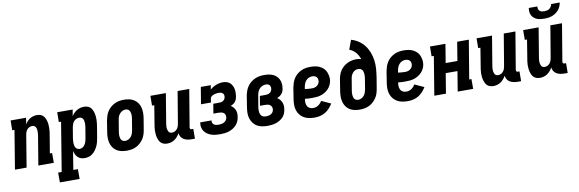

<svg xmlns="http://www.w3.org/2000/svg" viewBox="-61 -1277 6121 2029"><g transform="rotate(-10 3000.0 -262.5)"><path d="M6 0 74 -415H50L51 -520H217L206 -452Q216 -469 230 -483.5Q244 -498 260.5 -508Q277 -518 296 -523Q315 -528 333 -528Q352 -528 369.5 -522.5Q387 -517 399.5 -505Q412 -493 419.5 -477Q427 -461 431.5 -444Q436 -427 437.5 -408.5Q439 -390 439 -371.5Q439 -353 436.5 -334Q434 -315 431 -297L399 -105H423V0H257L309 -314Q311 -325 311.5 -337Q312 -349 312 -360.5Q312 -372 309.5 -383Q307 -394 301.5 -403.5Q296 -413 286.5 -418Q277 -423 265 -423Q250 -423 235 -416Q220 -409 210 -397Q200 -385 194.5 -370Q189 -355 187 -341L131 0Z M450 215V110H488L574 -415H550L551 -520H717L705 -450Q716 -468 730.5 -482.5Q745 -497 762.5 -507.5Q780 -518 799.5 -523Q819 -528 838 -528Q857 -528 874.5 -523Q892 -518 905 -506Q918 -494 926 -478Q934 -462 938.5 -444.5Q943 -427 945 -409Q947 -391 946.5 -372Q946 -353 944 -334Q942 -315 939 -297L919 -177Q915 -155 909.5 -133.5Q904 -112 894 -91.5Q884 -71 870.5 -52.5Q857 -34 838.5 -19.5Q820 -5 798 1.5Q776 8 754 8Q733 8 713.5 1.5Q694 -5 680 -19Q666 -33 657.5 -51Q649 -69 645 -89L613 110H662V215ZM719 -97Q735 -97 750 -106.5Q765 -116 774.5 -130.5Q784 -145 789 -161.5Q794 -178 797 -194L817 -314Q819 -326 819.5 -337.5Q820 -349 819.5 -361Q819 -373 816.5 -384Q814 -395 808 -404Q802 -413 792 -418Q782 -423 770 -423Q755 -423 739.5 -416.5Q724 -410 713 -398Q702 -386 696 -371Q690 -356 687 -341L667 -221Q665 -207 664 -194Q663 -181 663.5 -168Q664 -155 666.5 -142.5Q669 -130 676 -119.5Q683 -109 694 -103Q705 -97 719 -97Z M1206 8Q1177 8 1148.5 2Q1120 -4 1097 -19Q1074 -34 1058.5 -57Q1043 -80 1036 -107.5Q1029 -135 1029.5 -164.5Q1030 -194 1035 -223L1054 -343Q1059 -368 1067 -392.5Q1075 -417 1089.5 -439Q1104 -461 1124.5 -479Q1145 -497 1168.5 -508Q1192 -519 1217 -523.5Q1242 -528 1267 -528Q1296 -528 1324.5 -522Q1353 -516 1376 -501Q1399 -486 1415 -463Q1431 -440 1437.5 -412.5Q1444 -385 1444 -355.5Q1444 -326 1439 -297L1419 -177Q1415 -152 1407 -127.5Q1399 -103 1384 -81Q1369 -59 1349 -41Q1329 -23 1305.5 -12Q1282 -1 1256.5 3.5Q1231 8 1206 8ZM1208 -97Q1225 -97 1242 -105.5Q1259 -114 1270.5 -128.5Q1282 -143 1288 -160Q1294 -177 1297 -194L1317 -314Q1319 -326 1320 -338Q1321 -350 1320 -362Q1319 -374 1315.5 -385Q1312 -396 1305.5 -405Q1299 -414 1288.5 -418.5Q1278 -423 1266 -423Q1249 -423 1232 -414.5Q1215 -406 1203 -391.5Q1191 -377 1185 -360Q1179 -343 1177 -326L1157 -206Q1155 -194 1154 -182Q1153 -170 1154 -158Q1155 -146 1158 -135Q1161 -124 1167.5 -115Q1174 -106 1185 -101.5Q1196 -97 1208 -97Z M1640 8Q1621 8 1603.5 2.5Q1586 -3 1573.5 -15Q1561 -27 1553.5 -43Q1546 -59 1541.5 -76Q1537 -93 1535.5 -111.5Q1534 -130 1534 -148.5Q1534 -167 1537 -186Q1540 -205 1543 -223L1574 -415H1550L1551 -520H1717L1665 -206Q1663 -195 1662 -183Q1661 -171 1661 -159.5Q1661 -148 1664 -137Q1667 -126 1672 -116.5Q1677 -107 1687 -102Q1697 -97 1709 -97Q1724 -97 1738.5 -104Q1753 -111 1763 -123Q1773 -135 1778.5 -150Q1784 -165 1786 -179L1843 -520H1968L1901 -119Q1901 -114 1901.5 -110Q1902 -106 1904.5 -103Q1907 -100 1911.5 -98.5Q1916 -97 1920 -97H1937L1936 8H1902Q1879 8 1858 4Q1837 0 1818.5 -10.5Q1800 -21 1788.5 -39Q1777 -57 1775 -79Q1764 -60 1750 -43.5Q1736 -27 1718 -15Q1700 -3 1680 2.5Q1660 8 1640 8Z M2209 8Q2184 8 2159.5 5.5Q2135 3 2113 -4.5Q2091 -12 2071.5 -25Q2052 -38 2038.5 -57Q2025 -76 2020.5 -99.5Q2016 -123 2020 -148L2021 -152H2142V-151Q2139 -137 2144 -125Q2149 -113 2159.5 -106Q2170 -99 2182.5 -96.5Q2195 -94 2209 -94Q2223 -94 2238 -96.5Q2253 -99 2267 -106.5Q2281 -114 2290 -127Q2299 -140 2301 -155Q2304 -169 2299.5 -183Q2295 -197 2284 -205Q2273 -213 2259 -216Q2245 -219 2230 -219H2174L2191 -322H2247Q2259 -322 2271 -323.5Q2283 -325 2294 -331Q2305 -337 2312 -347.5Q2319 -358 2321 -370Q2323 -382 2320.5 -393.5Q2318 -405 2309.5 -412.5Q2301 -420 2289.5 -423Q2278 -426 2266 -426Q2258 -426 2249.5 -425Q2241 -424 2232.5 -422Q2224 -420 2215.5 -417.5Q2207 -415 2199 -410.5Q2191 -406 2184.5 -399Q2178 -392 2176 -384L2169 -339H2062L2092 -520H2199L2191 -474Q2205 -487 2221.5 -497Q2238 -507 2256 -514Q2274 -521 2292 -524.5Q2310 -528 2328 -528Q2349 -528 2368.5 -522.5Q2388 -517 2402.5 -505Q2417 -493 2426.5 -475.5Q2436 -458 2440 -438.5Q2444 -419 2444 -398.5Q2444 -378 2441 -357Q2438 -343 2433.5 -328.5Q2429 -314 2419 -302Q2409 -290 2396 -281.5Q2383 -273 2369 -267Q2384 -258 2396.5 -244Q2409 -230 2415.5 -213Q2422 -196 2423 -176.5Q2424 -157 2420 -137Q2417 -115 2407 -93Q2397 -71 2380.5 -53.5Q2364 -36 2343 -23.5Q2322 -11 2299.5 -4Q2277 3 2254 5.5Q2231 8 2209 8Z M2716 8Q2686 8 2656.5 2.5Q2627 -3 2603 -17.5Q2579 -32 2562.5 -55Q2546 -78 2537.5 -105.5Q2529 -133 2529.5 -163Q2530 -193 2535 -223L2554 -343Q2559 -369 2567.5 -393.5Q2576 -418 2591 -440.5Q2606 -463 2627.5 -480.5Q2649 -498 2673.5 -509Q2698 -520 2723.5 -524Q2749 -528 2774 -528Q2798 -528 2822.5 -524Q2847 -520 2868 -510.5Q2889 -501 2905 -485Q2921 -469 2930.5 -448Q2940 -427 2942 -402.5Q2944 -378 2940 -354Q2938 -339 2932.5 -324.5Q2927 -310 2917 -298.5Q2907 -287 2893.5 -278Q2880 -269 2866 -263Q2883 -253 2895 -239Q2907 -225 2914 -207.5Q2921 -190 2922 -170Q2923 -150 2919 -130Q2916 -108 2907 -87Q2898 -66 2881.5 -49.5Q2865 -33 2844.5 -21.5Q2824 -10 2802.5 -3.5Q2781 3 2759 5.5Q2737 8 2716 8ZM2717 -94Q2730 -94 2743.5 -96.5Q2757 -99 2769 -105.5Q2781 -112 2789.5 -123.5Q2798 -135 2800 -148Q2803 -163 2798.5 -177Q2794 -191 2783.5 -200Q2773 -209 2758.5 -212Q2744 -215 2729 -215H2673L2690 -318H2746Q2758 -318 2770.5 -320Q2783 -322 2794 -328Q2805 -334 2812 -345Q2819 -356 2821 -368Q2823 -380 2821 -391Q2819 -402 2812.5 -410.5Q2806 -419 2795.5 -422.5Q2785 -426 2773 -426Q2755 -426 2736.5 -418.5Q2718 -411 2704.5 -396.5Q2691 -382 2684 -363.5Q2677 -345 2674 -327L2654 -207Q2652 -194 2651 -180.5Q2650 -167 2651.5 -154.5Q2653 -142 2657.5 -130.5Q2662 -119 2670.5 -110Q2679 -101 2691.5 -97.5Q2704 -94 2717 -94Z M3221 8Q3191 8 3161.5 2.5Q3132 -3 3107 -17.5Q3082 -32 3064.5 -54.5Q3047 -77 3038.5 -104.5Q3030 -132 3030 -162.5Q3030 -193 3035 -223L3054 -343Q3059 -368 3067 -392.5Q3075 -417 3089.5 -439.5Q3104 -462 3124.5 -479.5Q3145 -497 3169.5 -508.5Q3194 -520 3219 -524Q3244 -528 3268 -528Q3295 -528 3320 -524Q3345 -520 3367 -509.5Q3389 -499 3407 -482Q3425 -465 3434.5 -443Q3444 -421 3448 -395.5Q3452 -370 3448 -344Q3444 -322 3433.5 -300.5Q3423 -279 3406 -261.5Q3389 -244 3368 -231.5Q3347 -219 3325 -212Q3303 -205 3280 -203Q3257 -201 3235 -201Q3214 -201 3193.5 -201.5Q3173 -202 3154 -205Q3150 -185 3151 -165Q3152 -145 3160 -128.5Q3168 -112 3185 -103Q3202 -94 3221 -94Q3235 -94 3249.5 -97.5Q3264 -101 3277 -109.5Q3290 -118 3300.5 -129.5Q3311 -141 3318 -154L3419 -108Q3403 -82 3382 -59Q3361 -36 3335 -20.5Q3309 -5 3279.5 1.5Q3250 8 3221 8ZM3248 -301Q3261 -301 3274.5 -304.5Q3288 -308 3299 -315.5Q3310 -323 3318 -335Q3326 -347 3328 -360Q3330 -373 3327.5 -386Q3325 -399 3316.5 -408.5Q3308 -418 3295 -422Q3282 -426 3269 -426Q3251 -426 3233 -418Q3215 -410 3202.5 -395Q3190 -380 3183.5 -362.5Q3177 -345 3174 -327L3171 -307Q3189 -304 3209 -302.5Q3229 -301 3248 -301Z M3706 8Q3677 8 3648.5 2Q3620 -4 3597 -19Q3574 -34 3558.5 -57Q3543 -80 3536 -107.5Q3529 -135 3529.5 -164.5Q3530 -194 3535 -223L3554 -343Q3558 -367 3566 -390.5Q3574 -414 3588 -435.5Q3602 -457 3622 -474Q3642 -491 3665 -502Q3688 -513 3712 -518Q3736 -523 3759 -523Q3773 -523 3787 -521Q3801 -519 3813 -514Q3806 -535 3796 -553.5Q3786 -572 3773 -587.5Q3760 -603 3742.5 -615Q3725 -627 3705 -635L3742 -735Q3785 -723 3821 -698.5Q3857 -674 3883 -640Q3909 -606 3924.5 -565Q3940 -524 3946.5 -479.5Q3953 -435 3949.5 -389Q3946 -343 3939 -297L3919 -177Q3915 -152 3907 -127.5Q3899 -103 3884 -81Q3869 -59 3849 -41Q3829 -23 3805.5 -12Q3782 -1 3756.5 3.5Q3731 8 3706 8ZM3708 -97Q3725 -97 3742 -105.5Q3759 -114 3770.5 -128.5Q3782 -143 3788 -160Q3794 -177 3797 -194L3815 -305Q3817 -318 3818 -330.5Q3819 -343 3818 -355Q3817 -367 3814 -378.5Q3811 -390 3804 -399Q3797 -408 3786 -413Q3775 -418 3762 -418Q3746 -418 3729.5 -410Q3713 -402 3702 -388.5Q3691 -375 3685 -359Q3679 -343 3677 -326L3657 -206Q3655 -194 3654 -182Q3653 -170 3654 -158Q3655 -146 3658 -135Q3661 -124 3667.5 -115Q3674 -106 3685 -101.5Q3696 -97 3708 -97Z M4221 8Q4191 8 4161.5 2.5Q4132 -3 4107 -17.5Q4082 -32 4064.5 -54.5Q4047 -77 4038.5 -104.5Q4030 -132 4030 -162.5Q4030 -193 4035 -223L4054 -343Q4059 -368 4067 -392.5Q4075 -417 4089.5 -439.5Q4104 -462 4124.5 -479.5Q4145 -497 4169.5 -508.5Q4194 -520 4219 -524Q4244 -528 4268 -528Q4295 -528 4320 -524Q4345 -520 4367 -509.5Q4389 -499 4407 -482Q4425 -465 4434.5 -443Q4444 -421 4448 -395.5Q4452 -370 4448 -344Q4444 -322 4433.5 -300.5Q4423 -279 4406 -261.5Q4389 -244 4368 -231.5Q4347 -219 4325 -212Q4303 -205 4280 -203Q4257 -201 4235 -201Q4214 -201 4193.5 -201.5Q4173 -202 4154 -205Q4150 -185 4151 -165Q4152 -145 4160 -128.5Q4168 -112 4185 -103Q4202 -94 4221 -94Q4235 -94 4249.5 -97.5Q4264 -101 4277 -109.5Q4290 -118 4300.5 -129.5Q4311 -141 4318 -154L4419 -108Q4403 -82 4382 -59Q4361 -36 4335 -20.5Q4309 -5 4279.5 1.5Q4250 8 4221 8ZM4248 -301Q4261 -301 4274.5 -304.5Q4288 -308 4299 -315.5Q4310 -323 4318 -335Q4326 -347 4328 -360Q4330 -373 4327.5 -386Q4325 -399 4316.5 -408.5Q4308 -418 4295 -422Q4282 -426 4269 -426Q4251 -426 4233 -418Q4215 -410 4202.5 -395Q4190 -380 4183.5 -362.5Q4177 -345 4174 -327L4171 -307Q4189 -304 4209 -302.5Q4229 -301 4248 -301Z M4506 0 4574 -415H4550L4551 -520H4717L4684 -319H4810L4843 -520H4968L4899 -105H4923V0H4757L4792 -214H4666L4631 0Z M5140 8Q5121 8 5103.5 2.5Q5086 -3 5073.5 -15Q5061 -27 5053.5 -43Q5046 -59 5041.5 -76Q5037 -93 5035.5 -111.5Q5034 -130 5034 -148.5Q5034 -167 5037 -186Q5040 -205 5043 -223L5074 -415H5050L5051 -520H5217L5165 -206Q5163 -195 5162 -183Q5161 -171 5161 -159.5Q5161 -148 5164 -137Q5167 -126 5172 -116.5Q5177 -107 5187 -102Q5197 -97 5209 -97Q5224 -97 5238.5 -104Q5253 -111 5263 -123Q5273 -135 5278.5 -150Q5284 -165 5286 -179L5343 -520H5468L5401 -119Q5401 -114 5401.5 -110Q5402 -106 5404.5 -103Q5407 -100 5411.5 -98.5Q5416 -97 5420 -97H5437L5436 8H5402Q5379 8 5358 4Q5337 0 5318.5 -10.5Q5300 -21 5288.5 -39Q5277 -57 5275 -79Q5264 -60 5250 -43.5Q5236 -27 5218 -15Q5200 -3 5180 2.5Q5160 8 5140 8Z M5640 8Q5621 8 5603.5 2.5Q5586 -3 5573.5 -15Q5561 -27 5553.5 -43Q5546 -59 5541.5 -76Q5537 -93 5535.5 -111.5Q5534 -130 5534 -148.5Q5534 -167 5537 -186Q5540 -205 5543 -223L5574 -415H5550L5551 -520H5717L5665 -206Q5663 -195 5662 -183Q5661 -171 5661 -159.5Q5661 -148 5664 -137Q5667 -126 5672 -116.5Q5677 -107 5687 -102Q5697 -97 5709 -97Q5724 -97 5738.5 -104Q5753 -111 5763 -123Q5773 -135 5778.5 -150Q5784 -165 5786 -179L5843 -520H5968L5901 -119Q5901 -114 5901.5 -110Q5902 -106 5904.5 -103Q5907 -100 5911.5 -98.5Q5916 -97 5920 -97H5937L5936 8H5902Q5879 8 5858 4Q5837 0 5818.5 -10.5Q5800 -21 5788.5 -39Q5777 -57 5775 -79Q5764 -60 5750 -43.5Q5736 -27 5718 -15Q5700 -3 5680 2.5Q5660 8 5640 8ZM5793 -600Q5772 -600 5752 -602.5Q5732 -605 5714 -612.5Q5696 -620 5681.5 -632.5Q5667 -645 5658.5 -662Q5650 -679 5648.5 -699Q5647 -719 5650 -740H5742Q5740 -726 5743.5 -713Q5747 -700 5756.5 -691.5Q5766 -683 5779 -680Q5792 -677 5806 -677Q5820 -677 5834 -680Q5848 -683 5860.5 -691.5Q5873 -700 5880.5 -713Q5888 -726 5890 -740H5982Q5979 -719 5970.5 -699Q5962 -679 5947.5 -662Q5933 -645 5914.5 -632.5Q5896 -620 5876 -612.5Q5856 -605 5835 -602.5Q5814 -600 5793 -600Z"/></g></svg>

Font: Iosevka Curly Slab Extrabold
Style: Italic
Weight: 800
Italic angle: -9°
Monospace: yes
Designer: Belleve Invis
Foundry: Belleve Invis
Version: Version 22.1.2; ttfautohint (v1.8.4)